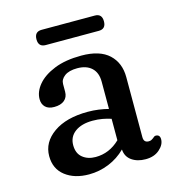

<svg xmlns="http://www.w3.org/2000/svg" viewBox="-98 -712 740 808"><g transform="rotate(-15 272.0 -308.0)"><path d="M49 -105.5Q49 -166 104.5 -205Q160 -244 254 -244Q278 -244 301.2 -240.8Q324.5 -237.5 343.5 -232.5V-351.5Q343.5 -390.5 321 -411.5Q298.5 -432.5 258.5 -432.5Q222.5 -432.5 203.2 -418.2Q184 -404 184 -383.5V-350.5Q184 -326.5 168 -313.2Q152 -300 123.5 -300Q98.5 -300 85.2 -313Q72 -326 72 -347.5Q72 -380 97.2 -410.2Q122.5 -440.5 171 -460Q219.5 -479.5 288.5 -479.5Q369 -479.5 408.8 -442.2Q448.5 -405 448.5 -343V-81.5Q448.5 -57.5 470 -57.5Q477.5 -57.5 482 -60Q486.5 -62.5 490 -65Q493.5 -68 496.8 -70.5Q500 -73 504 -73Q522.5 -73 522.5 -52.5Q522.5 -29 499.2 -8.5Q476 12 438.5 12Q402.5 12 378.2 -5Q354 -22 352 -53.5Q320.5 -22 278.8 -5Q237 12 192 12Q129 12 89 -19Q49 -50 49 -105.5ZM158.5 -124Q158.5 -88 181 -69.8Q203.5 -51.5 237.5 -51.5Q297.5 -51.5 343.5 -96V-189.5Q325.5 -195.5 305.8 -199Q286 -202.5 264 -202.5Q215.5 -202.5 187 -181.5Q158.5 -160.5 158.5 -124ZM124.5 -594Q124.5 -627.5 156 -627.5H387.5Q418.5 -627.5 418.5 -594.5Q418.5 -561 387.5 -561H156Q124.5 -561 124.5 -594Z"/></g></svg>

Font: Fraunces 9pt SuperSoft
Style: Regular
Weight: 400
Version: Version 1.000;[b76b70a41]